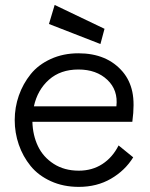

<svg xmlns="http://www.w3.org/2000/svg" viewBox="-20 -728 593 758"><path d="M173.3 -633.3 195.8 -708.5 392.6 -614.3 376.5 -554.2ZM448.2 -153.8 505.9 -106.9Q473.6 -54.7 418.2 -22.5Q362.8 9.8 291 9.8Q230 9.8 180.7 -12.7Q131.3 -35.2 100.8 -72.8Q70.3 -110.4 54.2 -157Q38.1 -203.6 38.1 -253.9Q38.1 -304.2 54.4 -350.8Q70.8 -397.5 101.1 -435.1Q131.3 -472.7 180.4 -495.1Q229.5 -517.6 289.6 -517.6Q402.8 -517.6 464.8 -444.3Q492.7 -411.1 502.4 -365.5Q512.2 -319.8 502.4 -247.1H107.9Q109.4 -193.8 129.9 -150.9Q150.4 -107.9 192.1 -81.1Q233.9 -54.2 291 -54.2Q343.8 -54.2 384 -80.3Q424.3 -106.4 448.2 -153.8ZM113.8 -308.1H439.5Q446.8 -372.1 403.8 -412.8Q360.8 -453.6 289.6 -453.6Q218.8 -453.6 173.3 -413.3Q127.9 -373 113.8 -308.1Z"/></svg>

Font: LilGrotesk
Style: Regular
Weight: 400
Designer: BSozoo
Foundry: BSozoo
Version: Version 1.004;PS 001.004;hotconv 1.0.70;makeotf.lib2.5.58329